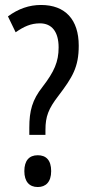

<svg xmlns="http://www.w3.org/2000/svg" viewBox="-20 -744 358 773"><path d="M98 -230V-201H163V-221C163 -275 175 -306 215 -358C272 -433 297 -474 297 -560C297 -665 243 -724 145 -724C98 -724 54 -709 12 -678L43 -614C76 -637 104 -650 141 -650C188 -650 216 -617 216 -553C216 -495 198 -455 151 -394C110 -342 98 -298 98 -230ZM78 -55C78 -13 98 9 132 9C164 9 186 -11 186 -55C186 -100 165 -119 132 -119C97 -119 78 -97 78 -55Z"/></svg>

Font: Noto Sans Arabic UI XCn
Style: Regular
Weight: 400
Width: 2
Designer: Monotype Design Team, Nadine Chahine and Nizar Qandah
Foundry: Monotype Imaging Inc.
Version: Version 2.010